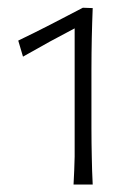

<svg xmlns="http://www.w3.org/2000/svg" viewBox="-20 -784 348 501"><path d="M171.9 -302.4H221.9C220.5 -327.6 220 -351.4 219.5 -374.3C219 -397.1 218.6 -422.4 218.6 -450V-602.9C218.6 -631 219 -658.1 219.5 -685.2C220 -711.9 221 -737.6 221.9 -762.9L196.2 -763.8C168.1 -749 140.5 -734.8 112.9 -720.5C84.8 -706.2 56.7 -691.9 27.6 -678.1L40 -636.2C64.3 -650 88.1 -663.3 110.5 -675.7C132.9 -687.6 154.3 -699 174.8 -710V-450C174.8 -423.8 174.8 -398.6 174.8 -375.2C174.3 -351.9 173.3 -327.6 171.9 -302.4Z"/></svg>

Font: Pinar Light
Style: Regular
Weight: 300
Designer: Amin Abedi
Version: Version 2.00;September 9, 2021;FontCreator 13.0.0.2683 64-bi